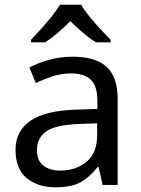

<svg xmlns="http://www.w3.org/2000/svg" viewBox="-20 -786 601 816"><path d="M288 -545Q386 -545 433 -502Q480 -459 480 -365V0H416L399 -76H395Q360 -32 321.5 -11Q283 10 215 10Q142 10 94 -28.5Q46 -67 46 -149Q46 -229 109 -272.5Q172 -316 303 -320L394 -323V-355Q394 -422 365 -448Q336 -474 283 -474Q241 -474 203 -461.5Q165 -449 132 -433L105 -499Q140 -518 188 -531.5Q236 -545 288 -545ZM314 -259Q214 -255 175.5 -227Q137 -199 137 -148Q137 -103 164.5 -82Q192 -61 235 -61Q303 -61 348 -98.5Q393 -136 393 -214V-262ZM325 -766Q337 -744 359.5 -716.5Q382 -689 406.5 -662.5Q431 -636 450 -617V-606H388Q362 -622 334 -645.5Q306 -669 279 -696Q252 -669 225 -646Q198 -623 172 -606H112V-617Q131 -637 154.5 -663Q178 -689 200 -716.5Q222 -744 235 -766Z"/></svg>

Font: Noto Sans Glagolitic
Style: Regular
Weight: 400
Designer: Monotype Design Team
Foundry: Monotype Imaging Inc.
Version: Version 2.004; ttfautohint (v1.8.4.7-5d5b)